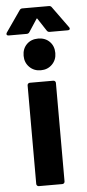

<svg xmlns="http://www.w3.org/2000/svg" viewBox="-86 -920 434 953"><g transform="rotate(-5 131.5 -443.0)"><path d="M49 -651Q49 -686 71 -708Q93 -730 128 -730Q163 -730 185 -708Q207 -686 207 -651Q207 -617 184.5 -594.5Q162 -572 128 -572Q94 -572 71.5 -594.5Q49 -617 49 -651ZM56 -12V-503Q56 -508 59.5 -511.5Q63 -515 68 -515H185Q190 -515 193.5 -511.5Q197 -508 197 -503V-12Q197 -7 193.5 -3.5Q190 0 185 0H68Q63 0 59.5 -3.5Q56 -7 56 -12ZM-24 -773 49 -878Q54 -886 63 -886H196Q205 -886 210 -878L286 -773Q289 -769 289 -766Q289 -758 278 -758H188Q179 -758 174 -766L134 -827Q131 -833 128 -827L88 -766Q83 -758 74 -758H-16Q-23 -758 -25.5 -762.5Q-28 -767 -24 -773Z"/></g></svg>

Font: UMi
Style: Bold
Weight: 700
Designer: Peter Middis
Foundry: We Are UMi
Version: Version 1.0